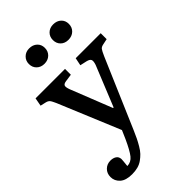

<svg xmlns="http://www.w3.org/2000/svg" viewBox="-289 -841 1161 1161"><g transform="rotate(-45 291.5 -260.5)"><path d="M209 -618.2Q179.7 -618.2 160.4 -636.5Q141.1 -654.8 141.1 -684.1Q141.1 -712.4 160.4 -731.2Q179.7 -750 209 -750Q240.2 -750 259.5 -731.9Q278.8 -713.9 278.8 -685.1Q278.8 -655.8 259.3 -637Q239.7 -618.2 209 -618.2ZM414.1 -618.2Q383.8 -618.2 365 -636.5Q346.2 -654.8 346.2 -684.1Q346.2 -712.9 365.2 -731.4Q384.3 -750 414.1 -750Q445.3 -750 464.6 -731.9Q483.9 -713.9 483.9 -685.1Q483.9 -655.8 464.4 -637Q444.8 -618.2 414.1 -618.2ZM111.8 229Q58.6 229 32.7 205.3Q6.8 181.6 6.8 147.9Q6.8 116.7 27.1 96.9Q47.4 77.1 77.1 77.1Q99.1 77.1 114.3 86.9Q129.4 96.7 130.9 117.2Q131.3 124 126 172.9Q158.7 172.4 180.4 145.3Q202.1 118.2 232.9 50.8L256.8 -3.9L92.8 -397.9Q90.8 -402.3 86.9 -410.6Q83 -418.9 81.5 -421.6Q80.1 -424.3 77.1 -429.4Q74.2 -434.6 72 -436.3Q69.8 -438 66.2 -440.9Q62.5 -443.8 58.1 -445.3Q53.7 -446.8 47.9 -448.2L13.2 -456.1L22.9 -508.8H274.9V-459L227.1 -452.1Q206.5 -449.2 202.4 -438.7Q198.2 -428.2 208 -401.9L313 -136.2H317.9L422.9 -395Q431.6 -420.9 426.8 -432.4Q421.9 -443.8 399.9 -449.2L356 -459L366.2 -508.8H580.1V-458L543 -450.2Q525.4 -446.8 517.8 -437Q510.3 -427.2 496.1 -395L307.1 44.9Q293.9 75.2 284.2 95.5Q274.4 115.7 260.7 138.9Q247.1 162.1 233.2 176.8Q219.2 191.4 201.2 204.3Q183.1 217.3 160.9 223.1Q138.7 229 111.8 229Z"/></g></svg>

Font: Literata Book Medium
Style: Regular
Weight: 500
Designer: Latin by Veronika Burian and Jose Scaglione. Greek by Irene Vlachou. Cyrillic by Vera Evstafieva
Foundry: TypeTogether
Version: Version 2.003;PS 002.003;hotconv 1.0.88;makeotf.lib2.5.64775